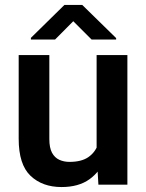

<svg xmlns="http://www.w3.org/2000/svg" viewBox="-20 -753 597 783"><path d="M374 -528.3H499.5V0H381.3L374 -125ZM431.6 -236.3Q431.6 -165.5 410.6 -109.9Q389.6 -54.2 345.2 -22.2Q300.8 9.8 231 9.8Q152.8 9.8 104.5 -36.1Q56.2 -82 56.2 -187V-528.3H181.2V-186Q181.2 -150.4 192.1 -130.1Q203.1 -109.9 221.9 -101.3Q240.7 -92.8 263.2 -92.8Q311.5 -92.8 339.4 -111.6Q367.2 -130.4 379.2 -162.8Q391.1 -195.3 391.1 -235.4ZM453.6 -597.7V-591.8H353.5L278.8 -666.5L204.6 -591.8H106V-598.6L242.7 -732.9H315.4Z"/></svg>

Font: Heebo SemiBold
Style: Regular
Weight: 600
Designer: Oded Ezer
Foundry: Ezer Type House
Version: Version 3.100